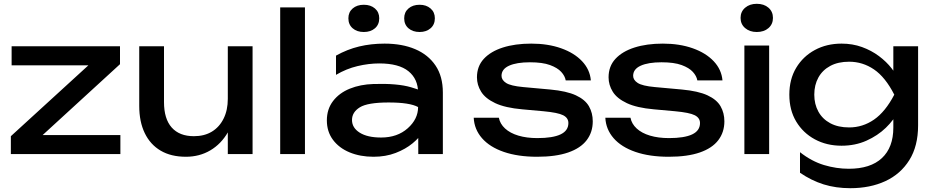

<svg xmlns="http://www.w3.org/2000/svg" viewBox="-20 -809 4906 1008"><path d="M37 0V-94L479 -498L560 -466H41V-566H610V-472L169 -68L99 -100H612V0Z M956 14Q878 14 823.5 -18Q769 -50 740 -110Q711 -170 711 -253V-566H841V-273Q841 -185 881.5 -139.5Q922 -94 998 -94Q1053 -94 1092.5 -118Q1132 -142 1154 -186.5Q1176 -231 1176 -290L1221 -265Q1213 -178 1177 -115.5Q1141 -53 1084 -19.5Q1027 14 956 14ZM1176 0V-204V-566H1306V-184V0Z M1451 -770H1581V0H1451Z M2175 -322Q2175 -394 2124.5 -435Q2074 -476 1971 -476Q1916 -476 1857 -462Q1798 -448 1744 -416V-517Q1803 -550 1865.5 -565Q1928 -580 1999 -580Q2091 -580 2159.5 -551Q2228 -522 2266.5 -465Q2305 -408 2305 -323V0H2176ZM1941 -368Q2066 -372 2137.5 -351Q2209 -330 2216 -317.5Q2223 -305 2223 -178Q2223 -153 2203 -120Q2183 -87 2146 -56.5Q2109 -26 2057 -6Q2005 14 1941 14Q1871 14 1815.5 -9Q1760 -32 1728 -75Q1696 -118 1696 -177Q1696 -236 1728.5 -278.5Q1761 -321 1816.5 -343.5Q1872 -366 1941 -368ZM1828 -179Q1828 -138 1868.5 -112.5Q1909 -87 1981 -87Q2066 -87 2120.5 -135.5Q2175 -184 2175 -247Q2131 -271 2020.5 -271Q1910 -271 1869 -245.5Q1828 -220 1828 -179ZM1890 -641Q1854 -641 1831.5 -660.5Q1809 -680 1809 -713Q1809 -745 1831.5 -764.5Q1854 -784 1890 -784Q1926 -784 1948.5 -764.5Q1971 -745 1971 -713Q1971 -680 1948.5 -660.5Q1926 -641 1890 -641ZM2183 -641Q2147 -641 2124.5 -660.5Q2102 -680 2102 -713Q2102 -745 2124.5 -764.5Q2147 -784 2183 -784Q2218 -784 2240.5 -764.5Q2263 -745 2263 -713Q2263 -680 2240.5 -660.5Q2218 -641 2183 -641Z M3092 -172Q3092 -115 3060 -73Q3028 -31 2963 -8.5Q2898 14 2800 14Q2699 14 2625 -11.5Q2551 -37 2510.5 -83.5Q2470 -130 2467 -191H2599Q2605 -159 2631.5 -134.5Q2658 -110 2701.5 -97Q2745 -84 2801 -84Q2882 -84 2923 -103.5Q2964 -123 2964 -163Q2964 -190 2936.5 -204Q2909 -218 2833 -225L2722 -235Q2632 -243 2580 -267.5Q2528 -292 2506 -327.5Q2484 -363 2484 -403Q2484 -461 2520 -500Q2556 -539 2620 -559.5Q2684 -580 2769 -580Q2857 -580 2926 -555.5Q2995 -531 3036 -487.5Q3077 -444 3082 -387H2950Q2946 -410 2926.5 -431.5Q2907 -453 2867.5 -467.5Q2828 -482 2762 -482Q2692 -482 2652.5 -464Q2613 -446 2613 -411Q2613 -389 2637 -373.5Q2661 -358 2726 -352L2869 -339Q2955 -331 3003.5 -308.5Q3052 -286 3072 -251Q3092 -216 3092 -172Z M3783 -172Q3783 -115 3751 -73Q3719 -31 3654 -8.5Q3589 14 3491 14Q3390 14 3316 -11.5Q3242 -37 3201.5 -83.5Q3161 -130 3158 -191H3290Q3296 -159 3322.5 -134.5Q3349 -110 3392.5 -97Q3436 -84 3492 -84Q3573 -84 3614 -103.5Q3655 -123 3655 -163Q3655 -190 3627.5 -204Q3600 -218 3524 -225L3413 -235Q3323 -243 3271 -267.5Q3219 -292 3197 -327.5Q3175 -363 3175 -403Q3175 -461 3211 -500Q3247 -539 3311 -559.5Q3375 -580 3460 -580Q3548 -580 3617 -555.5Q3686 -531 3727 -487.5Q3768 -444 3773 -387H3641Q3637 -410 3617.5 -431.5Q3598 -453 3558.5 -467.5Q3519 -482 3453 -482Q3383 -482 3343.5 -464Q3304 -446 3304 -411Q3304 -389 3328 -373.5Q3352 -358 3417 -352L3560 -339Q3646 -331 3694.5 -308.5Q3743 -286 3763 -251Q3783 -216 3783 -172Z M3888 -570H3953H4018V0H3888ZM3953 -641Q3916 -641 3892 -661.5Q3868 -682 3868 -715Q3868 -748 3892 -768.5Q3916 -789 3953 -789Q3991 -789 4014.5 -768.5Q4038 -748 4038 -715Q4038 -682 4014.5 -661.5Q3991 -641 3953 -641Z M4670 -139V-239L4675 -257V-366L4670 -386V-566H4800V-151Q4800 -42 4754 31.5Q4708 105 4628 142Q4548 179 4444 179Q4368 179 4304 159Q4240 139 4180 98V-10Q4241 38 4306 57.5Q4371 77 4436 77Q4550 77 4610 21Q4670 -35 4670 -139ZM4398 -44Q4320 -44 4258 -77.5Q4196 -111 4160 -171Q4124 -231 4124 -312Q4124 -393 4160 -453Q4196 -513 4258 -546.5Q4320 -580 4398 -580Q4456 -580 4505.5 -562Q4555 -544 4594.5 -514.5Q4634 -485 4661.5 -449.5Q4689 -414 4704 -377.5Q4719 -341 4719 -311Q4719 -272 4696 -225.5Q4673 -179 4630.5 -138Q4588 -97 4529 -70.5Q4470 -44 4398 -44ZM4438 -140Q4509 -140 4568.5 -181Q4628 -222 4675 -312Q4628 -404 4568.5 -444.5Q4509 -485 4438 -485Q4380 -485 4339 -463Q4298 -441 4276.5 -402Q4255 -363 4255 -312Q4255 -262 4276.5 -223Q4298 -184 4339 -162Q4380 -140 4438 -140Z"/></svg>

Font: Bounded
Style: Regular
Weight: 400
Designer: Vlad Churkin
Version: Version 1.0